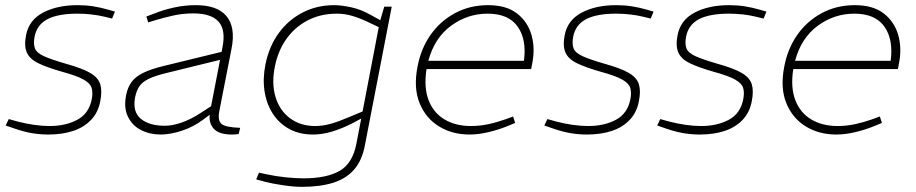

<svg xmlns="http://www.w3.org/2000/svg" viewBox="-20 -516 3553 745"><path d="M167 6Q137 6 106 1Q75 -4 40 -16L2 -29L14 -54L50 -44Q81 -36 112.5 -31.5Q144 -27 173 -27Q234 -27 279.5 -51Q325 -75 336 -131Q341 -157 335.5 -175Q330 -193 304 -207.5Q278 -222 223 -237Q163 -254 129 -270.5Q95 -287 84 -312.5Q73 -338 81 -379Q92 -438 147 -467Q202 -496 281 -496Q313 -496 341.5 -491.5Q370 -487 398 -479L426 -471L415 -444L386 -451Q362 -457 334.5 -460Q307 -463 281 -463Q205 -463 164 -441.5Q123 -420 114 -373Q109 -346 115.5 -328.5Q122 -311 150.5 -298Q179 -285 238 -268Q299 -251 330 -233Q361 -215 369 -189Q377 -163 369 -123Q361 -80 333.5 -51Q306 -22 264 -8Q222 6 167 6Z M906 4Q900 5 893 5.5Q886 6 879 6Q829 6 808.5 -17.5Q788 -41 795 -80L796 -88L843 -331Q857 -400 828 -432Q799 -464 731 -464Q687 -464 649 -455Q611 -446 584 -438L555 -429L548 -452L580 -464Q615 -478 656 -487Q697 -496 740 -496Q780 -496 809.5 -486Q839 -476 857.5 -455Q876 -434 881.5 -401.5Q887 -369 878 -325L831 -85Q824 -49 839 -35.5Q854 -22 912 -20ZM603 6Q561 6 527 -11.5Q493 -29 476.5 -63Q460 -97 469 -145Q475 -177 490.5 -198Q506 -219 536 -233.5Q566 -248 615 -260L865 -321L859 -290L627 -233Q581 -222 556 -209.5Q531 -197 520 -180Q509 -163 504 -137Q494 -82 526.5 -55Q559 -28 620 -28Q649 -28 685 -40.5Q721 -53 759 -78L824 -120L822 -92L770 -53Q730 -23 685 -8.5Q640 6 603 6Z M1152 209Q1121 209 1079.5 203Q1038 197 1007 189L974 180L985 154L1018 161Q1050 168 1088.5 172Q1127 176 1158 176Q1246 176 1297 147.5Q1348 119 1363 41L1452 -423L1453 -429L1471 -490H1500L1396 47Q1385 107 1353.5 142.5Q1322 178 1271.5 193.5Q1221 209 1152 209ZM1194 6Q1142 6 1102.5 -15.5Q1063 -37 1038.5 -75Q1014 -113 1006.5 -162Q999 -211 1010 -266Q1024 -336 1061.5 -387.5Q1099 -439 1154.5 -467.5Q1210 -496 1276 -496Q1304 -496 1341.5 -488Q1379 -480 1415 -460L1464 -433L1453 -409L1407 -431Q1373 -447 1344.5 -455Q1316 -463 1288 -463Q1223 -463 1173 -436.5Q1123 -410 1091 -364.5Q1059 -319 1047 -260Q1033 -193 1049 -140Q1065 -87 1105.5 -57Q1146 -27 1203 -27Q1232 -27 1262.5 -35.5Q1293 -44 1333 -61L1388 -84L1391 -61L1344 -36Q1304 -16 1267 -5Q1230 6 1194 6Z M1802 6Q1735 6 1683.5 -25.5Q1632 -57 1608 -116Q1584 -175 1600 -257Q1613 -327 1650.5 -380.5Q1688 -434 1745.5 -465Q1803 -496 1874 -496Q1945 -496 1986.5 -463.5Q2028 -431 2042.5 -379.5Q2057 -328 2045 -269L2041 -248H1635Q1624 -177 1643 -127.5Q1662 -78 1705 -52.5Q1748 -27 1807 -27Q1841 -27 1874 -34Q1907 -41 1941 -53L1971 -64L1979 -39L1950 -27Q1916 -13 1876.5 -3.5Q1837 6 1802 6ZM1642 -280H2013Q2024 -363 1988.5 -413Q1953 -463 1872 -463Q1794 -463 1730 -416Q1666 -369 1642 -280Z M2257 6Q2227 6 2196 1Q2165 -4 2130 -16L2092 -29L2104 -54L2140 -44Q2171 -36 2202.5 -31.5Q2234 -27 2263 -27Q2324 -27 2369.5 -51Q2415 -75 2426 -131Q2431 -157 2425.5 -175Q2420 -193 2394 -207.5Q2368 -222 2313 -237Q2253 -254 2219 -270.5Q2185 -287 2174 -312.5Q2163 -338 2171 -379Q2182 -438 2237 -467Q2292 -496 2371 -496Q2403 -496 2431.5 -491.5Q2460 -487 2488 -479L2516 -471L2505 -444L2476 -451Q2452 -457 2424.5 -460Q2397 -463 2371 -463Q2295 -463 2254 -441.5Q2213 -420 2204 -373Q2199 -346 2205.5 -328.5Q2212 -311 2240.5 -298Q2269 -285 2328 -268Q2389 -251 2420 -233Q2451 -215 2459 -189Q2467 -163 2459 -123Q2451 -80 2423.5 -51Q2396 -22 2354 -8Q2312 6 2257 6Z M2695 6Q2665 6 2634 1Q2603 -4 2568 -16L2530 -29L2542 -54L2578 -44Q2609 -36 2640.5 -31.5Q2672 -27 2701 -27Q2762 -27 2807.5 -51Q2853 -75 2864 -131Q2869 -157 2863.5 -175Q2858 -193 2832 -207.5Q2806 -222 2751 -237Q2691 -254 2657 -270.5Q2623 -287 2612 -312.5Q2601 -338 2609 -379Q2620 -438 2675 -467Q2730 -496 2809 -496Q2841 -496 2869.5 -491.5Q2898 -487 2926 -479L2954 -471L2943 -444L2914 -451Q2890 -457 2862.5 -460Q2835 -463 2809 -463Q2733 -463 2692 -441.5Q2651 -420 2642 -373Q2637 -346 2643.5 -328.5Q2650 -311 2678.5 -298Q2707 -285 2766 -268Q2827 -251 2858 -233Q2889 -215 2897 -189Q2905 -163 2897 -123Q2889 -80 2861.5 -51Q2834 -22 2792 -8Q2750 6 2695 6Z M3225 6Q3158 6 3106.5 -25.5Q3055 -57 3031 -116Q3007 -175 3023 -257Q3036 -327 3073.5 -380.5Q3111 -434 3168.5 -465Q3226 -496 3297 -496Q3368 -496 3409.5 -463.5Q3451 -431 3465.5 -379.5Q3480 -328 3468 -269L3464 -248H3058Q3047 -177 3066 -127.5Q3085 -78 3128 -52.5Q3171 -27 3230 -27Q3264 -27 3297 -34Q3330 -41 3364 -53L3394 -64L3402 -39L3373 -27Q3339 -13 3299.5 -3.5Q3260 6 3225 6ZM3065 -280H3436Q3447 -363 3411.5 -413Q3376 -463 3295 -463Q3217 -463 3153 -416Q3089 -369 3065 -280Z"/></svg>

Font: REM Medium Thin
Style: Italic
Weight: 250
Italic angle: -11°
Version: Version 1.005;gftools[0.9.28]